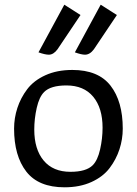

<svg xmlns="http://www.w3.org/2000/svg" viewBox="-20 -788 583 818"><path d="M503 -240Q503 -195 489 -152Q475 -109 447 -72Q419 -35 369.5 -12.5Q320 10 255 10Q144 10 92 -57Q40 -124 40 -240Q40 -285 54 -328Q68 -371 96 -408Q124 -445 173.5 -467.5Q223 -490 288 -490Q399 -490 451 -423Q503 -356 503 -240ZM263 -424Q196 -424 168 -396Q147 -375 136.5 -328.5Q126 -282 126 -236Q126 -152 166 -104Q206 -56 280 -56Q347 -56 375 -84Q396 -105 406.5 -151.5Q417 -198 417 -244Q417 -328 377 -376Q337 -424 263 -424ZM254 -768 323 -724 225 -578Q208 -555 188 -555Q172 -555 144 -565ZM409 -768 478 -724 380 -578Q363 -555 342 -555Q327 -555 299 -565Z"/></svg>

Font: Enriqueta
Style: Regular
Weight: 400
Designer: Viviana Monsalve, Gustavo Ibarra
Foundry: Viviana Monsalve, Gustavo Ibarra
Version: Version 1.002